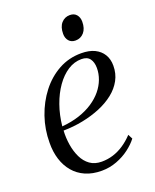

<svg xmlns="http://www.w3.org/2000/svg" viewBox="-135 -785 707 874"><g transform="rotate(-20 218.5 -348.0)"><path d="M386 -81Q369.5 -59 342 -38Q314.5 -17 279.5 -3.8Q244.5 9.5 206 9.5Q161.5 9.5 127.5 -5.5Q93.5 -20.5 70.8 -47.5Q48 -74.5 36.5 -111Q25 -147.5 25.5 -191Q25.5 -256 46 -315.8Q66.5 -375.5 103.2 -423Q140 -470.5 189.8 -498Q239.5 -525.5 299.5 -525.5Q338 -525.5 364.2 -512.8Q390.5 -500 404.5 -477Q418.5 -454 418.5 -422.5Q418.5 -384 401.5 -352.8Q384.5 -321.5 354.5 -297.8Q324.5 -274 284.8 -257.5Q245 -241 199.2 -231.8Q153.5 -222.5 104.5 -222Q102.5 -187 108 -152.8Q113.5 -118.5 127 -90.5Q140.5 -62.5 163.5 -46Q186.5 -29.5 220 -29.5Q249 -29.5 275.5 -37.8Q302 -46 327 -62.5Q352 -79 374.5 -103ZM291.5 -500Q256.5 -500 225.2 -479.8Q194 -459.5 169 -424Q144 -388.5 127.5 -342Q111 -295.5 105.5 -242Q152 -246 189.8 -258.5Q227.5 -271 256.5 -290.2Q285.5 -309.5 305 -333.2Q324.5 -357 334.5 -383.8Q344.5 -410.5 344.5 -438Q344.5 -466 332 -483Q319.5 -500 291.5 -500ZM296.5 -588.5Q276 -588.5 264.5 -602Q253 -615.5 253 -636Q253 -669.5 269.2 -688Q285.5 -706.5 310.5 -706.5Q331.5 -706.5 342.8 -693Q354 -679.5 354 -659Q354 -626 337.8 -607.2Q321.5 -588.5 296.5 -588.5Z"/></g></svg>

Font: Merriweather 120pt Light
Style: Italic
Weight: 300
Italic angle: -7.8°
Version: Version 2.101